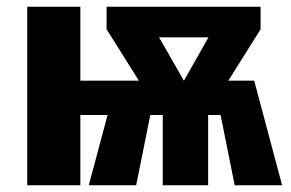

<svg xmlns="http://www.w3.org/2000/svg" viewBox="-20 -551 865 571"><path d="M736 -311 819 0H678L636 -209H599V0H464V-209H427L385 0H244L300 -209H219V0H61V-531H219V-311H393L297 -464V-531H755V-464L659 -311ZM453 -440 527 -311 600 -440Z"/></svg>

Font: Fira Sans BGR
Style: Bold
Weight: 700
Designer: bBox Type GmbH & Carrois Corporate GbR & Edenspiekermann AG
Foundry: bBox Type GmbH & Carrois Corporate GbR & Edenspiekermann AG
Version: Version 4.301